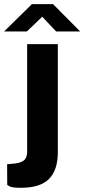

<svg xmlns="http://www.w3.org/2000/svg" viewBox="-50 -727 402 913"><path d="M225 -3.6Q225 81.1 183.4 123.6Q141.8 166 49.8 166Q9.6 166 -3 159.7Q-15.6 153.4 -15.6 151.5L-16.2 54L23.7 50.2Q54.5 45.8 66.8 32.9Q79.1 20 79.1 -5.2V-517H225ZM216.8 -577.5 151 -647.5 77.8 -577.5H-30.4L101.6 -707.2H202.4L331.1 -577.5Z"/></svg>

Font: Public Sans Thin
Style: Regular
Weight: 100
Designer: The Public Sans project authors (U.S. Web Design System). Libre Franklin designed by Pablo Impallari and Rodrigo Fuenzal
Version: Version 1.008